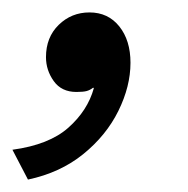

<svg xmlns="http://www.w3.org/2000/svg" viewBox="-70 -140 302 309"><path d="M74 -120Q104 -120 122 -97.5Q140 -75 140 -39Q140 -1 120.5 38.5Q101 78 64 108Q27 138 -25 149L-50 101Q9 93 40 65.5Q71 38 81 2L80 1Q75 5 69.5 6.5Q64 8 53 8Q29 8 16.5 -9.5Q4 -27 4 -48Q4 -80 24.5 -100Q45 -120 74 -120Z"/></svg>

Font: Prodigy Sans
Style: Italic
Weight: 400
Italic angle: -13°
Designer: Wei Huang
Foundry: Wei Huang
Version: Version 1.003; ttfautohint (v1.8.3)